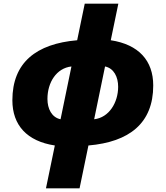

<svg xmlns="http://www.w3.org/2000/svg" viewBox="-20 -780 897 1040"><path d="M277 8 229 240H411L459 8C680 -11 810 -112 810 -317C810 -452 731 -539 580 -562L621 -760H439L398 -562C177 -543 47 -442 47 -237C47 -102 126 -15 277 8ZM367 -420 308 -134C260 -144 237 -191 237 -244C237 -334 286 -411 367 -420ZM490 -134 549 -420C597 -410 620 -363 620 -310C620 -225 571 -143 490 -134Z"/></svg>

Font: Noto Sans Black
Style: Italic
Weight: 900
Italic angle: -12°
Designer: Monotype Design Team
Foundry: Monotype Imaging Inc.
Version: Version 2.013